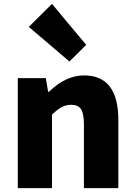

<svg xmlns="http://www.w3.org/2000/svg" viewBox="-20 -973 698 993"><path d="M72 0V-284V-569H217L229 -498H233Q320 -583 415 -583Q592 -583 592 -352V0H414V-330Q414 -387 398 -410Q383 -431 348 -431Q320 -431 297 -418Q278 -408 249 -380V0ZM339 -655 129 -834 249 -953 337 -847 426 -741Z"/></svg>

Font: GenSekiGothic TW H
Style: Regular
Weight: 900
Version: Version 1.501;PS 1;hotconv 16.6.51;makeotf.lib2.5.65220